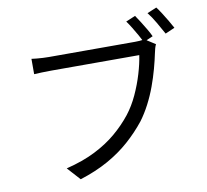

<svg xmlns="http://www.w3.org/2000/svg" viewBox="-93 -960 1186 1098"><g transform="rotate(-10 500.0 -411.0)"><path d="M756 -831Q768 -814 783 -790Q798 -766 812 -742.5Q826 -719 835 -699L780 -675Q770 -695 756.5 -719Q743 -743 728.5 -766.5Q714 -790 701 -808ZM884 -857Q897 -840 912 -816.5Q927 -793 941.5 -768.5Q956 -744 966 -725L911 -701Q894 -732 872 -770Q850 -808 829 -834ZM846 -651Q841 -641 837.5 -628.5Q834 -616 831 -601Q823 -562 810 -514Q797 -466 778.5 -415.5Q760 -365 735.5 -318Q711 -271 682 -232Q636 -174 579.5 -124Q523 -74 451.5 -34Q380 6 288 35L220 -40Q317 -64 388.5 -100Q460 -136 514 -181.5Q568 -227 610 -280Q646 -326 672.5 -383.5Q699 -441 716.5 -499.5Q734 -558 741 -606Q726 -606 687.5 -606Q649 -606 596 -606Q543 -606 485 -606Q427 -606 374.5 -606Q322 -606 283 -606Q244 -606 229 -606Q200 -606 174.5 -605Q149 -604 130 -603V-692Q144 -690 160.5 -688.5Q177 -687 195.5 -686Q214 -685 230 -685Q242 -685 272.5 -685Q303 -685 346 -685Q389 -685 437 -685Q485 -685 533 -685Q581 -685 622.5 -685Q664 -685 693 -685Q722 -685 731 -685Q743 -685 757 -686Q771 -687 785 -690Z"/></g></svg>

Font: Noto Sans SC Thin
Style: Regular
Weight: 400
Version: Version 2.004-H2;hotconv 1.0.118;makeotfexe 2.5.65603